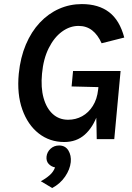

<svg xmlns="http://www.w3.org/2000/svg" viewBox="-20 -682 649 941"><path d="M295 14Q223.5 14 169.8 -28Q116.2 -69.9 89.4 -145.2Q62.5 -220.6 72 -320.9Q80 -400.5 106.8 -463.7Q133.5 -526.8 175.2 -571.1Q216.9 -615.4 269.4 -638.7Q321.9 -662 381.1 -662Q462.8 -662 514.7 -622.4Q566.6 -582.8 589 -498L478 -470Q459.5 -511.5 431.5 -533.3Q403.5 -555 365 -555Q322 -555 283.5 -526.8Q245 -498.5 218.8 -446Q192.5 -393.5 185.9 -320.9Q179.4 -253 193.5 -202.2Q207.5 -151.5 238.5 -123.3Q269.5 -95.1 313.9 -95.1Q351 -95.1 382.5 -112.3Q414 -129.6 435 -162.9Q456 -196.1 461 -243Q462.5 -252.2 462.3 -260.3Q462.2 -268.4 461.8 -282.5L484.5 -254.5L330.9 -258.3L338 -334H571L540 0H454.1Q453.2 -30.3 453 -60.8Q452.9 -91.2 451.5 -121L458.6 -122.5Q436.1 -58 395.4 -22Q354.7 14 295 14ZM235.9 239.5 180 206.2Q204 193.5 223 176.9Q242 160.3 249.8 138.5Q231 134.7 218.5 121.3Q206 107.8 208 85.8Q210.5 62.9 227.8 46.9Q245.1 31 269.7 31Q300.1 31 315.1 55.4Q330 79.9 326.8 112.5Q323.1 148.2 299.1 183.4Q275.1 218.5 235.9 239.5Z"/></svg>

Font: Karla
Style: Italic
Weight: 400
Italic angle: -8°
Designer: Jonathan Pinhorn
Version: Version 2.004;gftools[0.9.33]